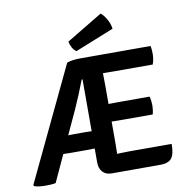

<svg xmlns="http://www.w3.org/2000/svg" viewBox="-97 -1010 1073 1107"><g transform="rotate(-10 440.0 -456.0)"><path d="M326 -671.5Q340.5 -678 363 -680.5Q385.5 -683 403 -683H486.5L397 -561.5H391.5Q377 -523 358.8 -479Q340.5 -435 324 -398.5L140 0.5Q126 3.5 110.2 4.2Q94.5 5 79.5 5Q62.5 5 45 3Q27.5 1 15.5 -3.5L11 -10ZM261 -156Q253.5 -156 241.8 -156.2Q230 -156.5 218.8 -156.8Q207.5 -157 200.5 -157H150L195.5 -258H243Q253.5 -258 269 -258.5Q284.5 -259 296 -259H349.5Q357 -259 368.2 -258.8Q379.5 -258.5 390.8 -258.2Q402 -258 408.5 -258H455V-157H409Q402 -157 391 -156.8Q380 -156.5 368.8 -156.2Q357.5 -156 349.5 -156ZM396.5 -676.5 403 -683H518.5V-578Q518.5 -557 519 -542.5Q519.5 -528 519.5 -507.5V-164.5Q519.5 -149 519 -135Q518.5 -121 518.5 -104V1.5H468.5Q434.5 1.5 415.5 -19Q396.5 -39.5 396.5 -75ZM760 -396.5Q763.5 -384.5 765.2 -369.8Q767 -355 767 -344.5Q767 -333.5 765.2 -319Q763.5 -304.5 760 -292H584.5Q572.5 -292 553.2 -292.2Q534 -292.5 513.5 -292.8Q493 -293 477.5 -293V-395.5Q493 -395.5 513.5 -395.8Q534 -396 553.2 -396.2Q572.5 -396.5 584.5 -396.5ZM816 -683Q819 -669 819.8 -656.2Q820.5 -643.5 820.5 -632.5Q820.5 -622 818 -606Q815.5 -590 810 -575.5H584.5Q572.5 -575.5 553.2 -575.8Q534 -576 513.5 -576.2Q493 -576.5 477.5 -577V-683ZM838 -106Q838 -44.5 818.5 -21.5Q799 1.5 754 1.5H477.5V-101.5Q505 -103 530 -104.5Q555 -106 588 -106ZM565 -917Q581.5 -905 598 -876.2Q614.5 -847.5 617.5 -819L390.5 -728Q376.5 -736 366.5 -754.8Q356.5 -773.5 354 -790Z"/></g></svg>

Font: Signika Negative Light SemiBold
Style: Regular
Weight: 600
Version: Version 2.001